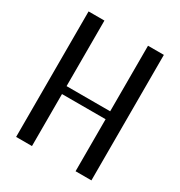

<svg xmlns="http://www.w3.org/2000/svg" viewBox="-178 -883 944 1007"><g transform="rotate(30 294.0 -380.0)"><path d="M426 -363H162V-760H66V0H162V-315H426V0H522V-760H426Z"/></g></svg>

Font: LXGW Marker Gothic
Style: Regular
Weight: 400
Version: Version 1.001